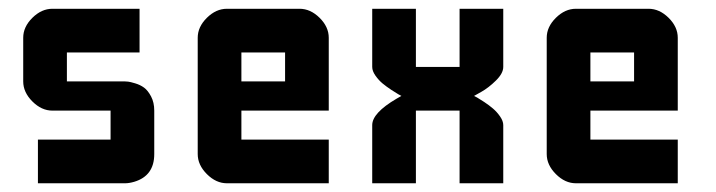

<svg xmlns="http://www.w3.org/2000/svg" viewBox="-20 -420 1640 440"><path d="M66.9 0V-100.1H233.4V-166.5H100.1Q75.2 -166.5 54.2 -187.5Q33.2 -208.5 33.2 -233.4V-333.5Q33.2 -358.4 54.2 -379.2Q75.2 -399.9 100.1 -399.9H299.8V-299.8H133.3V-233.4H266.6Q269.5 -233.4 273.9 -232.9Q278.3 -232.4 289.8 -229Q301.3 -225.6 310.1 -219.2Q318.8 -212.9 326.2 -199Q333.5 -185.1 333.5 -166.5V-66.9Q333.5 -17.1 287.6 -3.4Q275.9 0 266.6 0Z M733.4 0H500Q475.1 0 454.1 -21Q433.1 -42 433.1 -66.9V-333.5Q433.1 -358.4 454.1 -379.2Q475.1 -399.9 500 -399.9H666.5Q691.4 -399.9 712.4 -379.2Q733.4 -358.4 733.4 -333.5V-166.5H533.2V-100.1H733.4ZM533.2 -233.4H633.3V-299.8H533.2Z M1033.2 -266.6V-399.9H1133.3V-266.6Q1133.3 -252 1116.5 -235.4Q1099.6 -218.8 1083 -209.5L1066.4 -200.2Q1069.3 -198.7 1073.7 -196.3Q1078.1 -193.8 1089.6 -186.3Q1101.1 -178.7 1109.9 -171.1Q1118.7 -163.6 1126 -153.1Q1133.3 -142.6 1133.3 -133.3V0H1033.2V-166.5H933.1V0H833V-133.3Q833 -161.1 888.7 -193.8Q899.9 -200.2 899.9 -200.2Q897 -201.7 892.6 -204.1Q888.2 -206.5 876.7 -214.1Q865.2 -221.7 856.4 -229Q847.7 -236.3 840.3 -246.8Q833 -257.3 833 -266.6V-399.9H933.1V-266.6Z M1533.2 0H1299.8Q1274.9 0 1253.9 -21Q1232.9 -42 1232.9 -66.9V-333.5Q1232.9 -358.4 1253.9 -379.2Q1274.9 -399.9 1299.8 -399.9H1466.3Q1491.2 -399.9 1512.2 -379.2Q1533.2 -358.4 1533.2 -333.5V-166.5H1333V-100.1H1533.2ZM1333 -233.4H1433.1V-299.8H1333Z"/></svg>

Font: Malkor
Style: Bold
Weight: 700
Version: Version 1.3